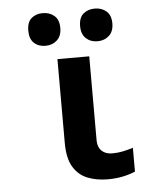

<svg xmlns="http://www.w3.org/2000/svg" viewBox="-54 -803 708 860"><g transform="rotate(-5 300.0 -373.5)"><path d="M396 10Q346 10 305.5 -6Q265 -22 241.5 -61Q218 -100 218 -170V-546H361V-170Q361 -148 369 -133.5Q377 -119 392 -111.5Q407 -104 427 -104Q452 -104 475 -109Q498 -114 520 -121V-14Q498 -4 466 3Q434 10 396 10ZM404 -610Q373 -610 352.5 -629Q332 -648 332 -684Q332 -722 352.5 -739.5Q373 -757 404 -757Q435 -757 456 -739Q477 -721 477 -684Q477 -648 456 -629Q435 -610 404 -610ZM170 -610Q139 -610 119 -628.5Q99 -647 99 -684Q99 -722 119 -739.5Q139 -757 170 -757Q201 -757 222 -739Q243 -721 243 -684Q243 -648 222 -629Q201 -610 170 -610Z"/></g></svg>

Font: Noto Sans Mono
Style: Bold
Weight: 700
Designer: Monotype Design Team
Foundry: Monotype Imaging Inc.
Version: Version 2.014